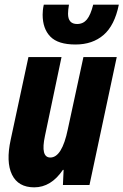

<svg xmlns="http://www.w3.org/2000/svg" viewBox="-20 -794 530 824"><path d="M127 10Q58 10 31.5 -44.5Q5 -99 26 -195L102 -549H244L173 -211Q153 -118 196 -118Q246 -118 271 -239L338 -549H481L364 0H250L253 -65H250Q199 10 127 10ZM304 -603Q229 -603 196 -637Q163 -671 163 -731Q163 -739 164 -750Q165 -761 168 -774H276Q272 -751 272 -735Q272 -691 311 -691Q337 -691 353 -710.5Q369 -730 380 -774H490Q472 -685 424.5 -644Q377 -603 304 -603Z"/></svg>

Font: Noto Sans ExtraCondensed ExtraBold
Style: Italic
Weight: 800
Width: 2
Italic angle: -12°
Designer: Monotype Design Team
Foundry: Monotype Imaging Inc.
Version: Version 2.013; ttfautohint (v1.8.4.7-5d5b)